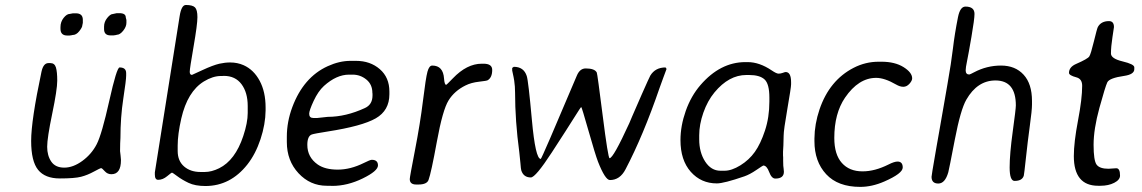

<svg xmlns="http://www.w3.org/2000/svg" viewBox="-20 -730 4492 755"><path d="M244.6 -590.3Q217.8 -590.3 217.8 -616.7V-623.5Q217.8 -644 230.2 -659.7Q242.7 -675.3 254.4 -675.3L267.1 -677.7H277.8Q305.7 -677.7 305.7 -652.3V-640.1L303.7 -630.4Q303.7 -622.6 291.7 -607.4Q279.8 -592.3 265.1 -592.3Q262.2 -591.3 260.7 -591.3L253.4 -590.3ZM449.2 -678.2Q474.6 -678.2 474.6 -661.6L477.1 -651.4V-640.1Q477.1 -625 464.4 -609.1Q451.7 -593.3 439.5 -593.3L436.5 -592.3L426.3 -590.8H414.6Q389.2 -590.8 389.2 -615.7V-625.5Q389.2 -644 401.6 -659.4Q414.1 -674.8 423.3 -674.8L439 -678.2ZM455.6 -101.6Q455.6 -101.6 455.6 -100.1Q455.6 -44.9 418 -44.9Q402.3 -44.9 391.8 -56.9Q381.3 -68.8 377.7 -68.8Q374 -68.8 349.1 -55.2Q324.2 -41.5 298.8 -34.9Q273.4 -28.3 215.3 -28.3Q157.2 -28.3 129.9 -62Q102.5 -95.7 102.5 -176Q102.5 -256.3 143.1 -447.8Q150.4 -481.9 170.4 -481.9H178.2Q194.8 -481.9 200 -464.6Q205.1 -447.3 205.1 -412.6Q205.1 -377.9 185.3 -282.7Q165.5 -187.5 165.5 -152.8Q165.5 -118.2 181.6 -94.5Q197.8 -70.8 232.7 -70.8Q267.6 -70.8 304 -97.4Q340.3 -124 360.4 -163.1Q380.4 -202.1 409.7 -333.5Q439 -464.8 450.2 -464.8Q476.1 -464.8 476.1 -442.4V-432.6Q476.1 -415 464.8 -341.8Q453.6 -268.6 453.6 -187L452.6 -166.5Q452.1 -156.2 452.1 -135.7L454.1 -118.7Z M768.6 -53.7H785.2Q812 -53.7 841.8 -68.4Q904.8 -99.6 936.5 -194.8Q954.1 -247.6 954.1 -285.6V-313Q954.1 -366.2 929.7 -398.9Q905.3 -431.6 860.4 -431.6L854.5 -431.2H849.1Q816.9 -431.2 781.7 -409.7Q717.3 -370.1 692.9 -264.2Q678.7 -201.7 678.7 -157.7V-136.2Q678.7 -97.2 703.9 -75.4Q729 -53.7 768.6 -53.7ZM1024.4 -295.9Q1023.9 -241.7 1004.4 -182.6Q984.9 -124 952.6 -83Q886.2 1 788.6 1.5Q747.1 1.5 721.2 -11Q695.3 -23.4 676.8 -37.4Q658.2 -51.3 656.2 -51.3Q654.3 -51.3 637.2 -37.1Q620.1 -22.9 602.1 -22.9Q588.9 -22.9 588.9 -43.5V-52.2Q588.9 -53.2 686.5 -667Q693.4 -710.4 710.9 -710.4Q737.3 -710.4 746.8 -700.9Q756.3 -691.4 756.3 -662.6Q756.3 -633.8 741.2 -546.9Q726.1 -460 726.1 -447.8Q726.1 -435.5 734.9 -435.5Q735.8 -435.5 776.6 -454.6Q817.4 -473.6 842.8 -479.5Q865.2 -484.4 884.8 -484.4Q913.6 -484.4 938 -473.6Q978 -455.6 1001.2 -412.1Q1024.4 -368.7 1024.4 -307.1Z M1366.7 -436.5H1352.5Q1303.2 -436.5 1253.9 -392.1Q1231 -371.1 1213.4 -333.3Q1195.8 -295.4 1195.8 -282.7Q1195.8 -266.1 1211.9 -266.1H1228L1269 -270.5Q1339.8 -270.5 1415 -305.2Q1444.8 -318.8 1444.8 -354.5V-361.3L1444.3 -364.7Q1444.3 -397.9 1420.7 -417.2Q1397 -436.5 1366.7 -436.5ZM1265.1 0.5Q1199.7 0.5 1153.8 -48.8Q1107.9 -98.1 1107.9 -171.4V-192.4Q1107.9 -251 1129.4 -308.6Q1173.3 -426.3 1268.6 -469.7Q1314.5 -490.7 1358.4 -490.7H1379.9Q1436 -490.7 1473.6 -458Q1511.2 -425.3 1511.2 -370.1V-359.4Q1511.2 -295.4 1457.5 -264.6Q1403.8 -233.9 1268.6 -212.9Q1215.8 -204.6 1206.1 -201.2Q1188.5 -194.8 1188.5 -160.2Q1188.5 -111.8 1229.5 -83Q1258.3 -63 1308.1 -63Q1357.9 -63 1410.2 -88.9Q1435.5 -101.6 1441.9 -101.6Q1466.3 -101.6 1466.3 -79.6Q1466.3 -57.6 1406.2 -28.3Q1346.2 1 1286.6 1L1275.9 0.5Z M1874.5 -479.5H1881.3Q1915.5 -479.5 1915.5 -455.1Q1915.5 -425.3 1897.9 -414.6Q1894.5 -412.1 1863.8 -408.7Q1833 -405.3 1810.5 -394Q1767.1 -372.6 1743.9 -335.2Q1720.7 -297.9 1698 -173.6Q1675.3 -49.3 1665 -22Q1658.2 -4.4 1625 -4.4H1616.7Q1591.3 -4.4 1591.3 -25.9Q1591.3 -33.7 1611.8 -139.2Q1632.3 -244.6 1643.3 -334.2Q1654.3 -423.8 1660.9 -448Q1667.5 -472.2 1679.7 -472.2Q1722.7 -472.2 1726.1 -420.9Q1728 -396.5 1734.4 -396.5Q1736.3 -396.5 1760.7 -421.9Q1815.9 -479.5 1874.5 -479.5Z M2378.4 -22Q2359.9 -22 2331.5 -94.2Q2320.8 -122.1 2294.2 -215.6Q2267.6 -309.1 2265.6 -309.1Q2263.7 -309.1 2238.8 -269Q2213.9 -229 2149.9 -130.6Q2085.9 -32.2 2067.4 -32.2Q2038.6 -32.2 2029.8 -60.1Q2028.3 -64.5 2026.4 -88.9Q2024.4 -113.3 2022 -131.8Q2005.4 -254.9 2005.4 -366.2Q2005.4 -390.1 2002 -413.1L1999.5 -427.2L1994.1 -452.6V-462.9L2000.5 -467.3Q2039.6 -467.3 2051.3 -431.2Q2057.6 -412.6 2071.5 -258.8Q2085.4 -105 2106.4 -105Q2109.9 -105 2248.5 -433.1Q2260.3 -460.9 2283.2 -460.9Q2318.4 -460.9 2326.7 -444.8Q2329.1 -440.4 2350.1 -274.4Q2371.1 -108.4 2377 -107.9Q2391.6 -107.9 2454.6 -245.6Q2458 -252.9 2465.8 -272.2Q2473.6 -291.5 2503.7 -359.1Q2533.7 -426.8 2537.1 -432.6Q2556.6 -464.8 2597.2 -464.8L2601.1 -459L2588.4 -424.8Q2579.1 -400.4 2573.7 -384.3Q2509.3 -196.8 2439.9 -64.5Q2418 -22 2378.4 -22Z M2729.5 -198.2V-182.1Q2729.5 -130.9 2752.9 -94.7Q2776.4 -58.6 2813 -58.6H2829.1Q2856.9 -58.6 2891.4 -79.8Q2925.8 -101.1 2948.2 -132.6Q2970.7 -164.1 2988 -216.3Q3005.4 -268.6 3005.4 -330.6V-346.2Q3005.4 -399.9 2986.6 -417.5Q2967.8 -435.1 2925.3 -435.1H2915Q2846.2 -435.1 2789.6 -366.7Q2762.2 -333.5 2745.8 -286.9Q2729.5 -240.2 2729.5 -198.2ZM3090.8 -406.7V-398.4Q3090.8 -386.2 3076.2 -302.2Q3061.5 -218.3 3061.5 -196.3Q3061.5 -174.8 3060.5 -158.2L3059.1 -133.8V-118.7L3059.6 -111.3V-97.2L3060.1 -78.1L3061.5 -66.4Q3062.5 -58.6 3062.5 -54.7Q3062.5 -27.8 3028.8 -27.8Q3014.2 -27.8 3004.6 -53.5Q2995.1 -79.1 2981.4 -79.1Q2980 -79.1 2954.1 -61.5Q2928.2 -43.9 2907.2 -36.6Q2826.7 -8.8 2798.8 -8.8Q2736.8 -8.8 2696.3 -54.4Q2655.8 -100.1 2655.8 -179.2Q2655.8 -234.9 2676.5 -293.7Q2697.3 -352.5 2734.4 -395.5Q2812 -485.4 2910.6 -485.8H2919.9Q2966.3 -485.8 3014.6 -453.1Q3033.2 -440.4 3041.5 -440.4Q3049.8 -440.4 3058.3 -443.6Q3066.9 -446.8 3069.3 -446.8Q3090.8 -446.8 3090.8 -406.7Z M3182.6 -174.8V-185.5Q3183.1 -242.2 3202.6 -299.8Q3241.7 -414.6 3336.9 -463.4Q3383.3 -487.3 3435.5 -487.3H3446.3Q3499 -487.3 3533 -466.1Q3566.9 -444.8 3566.9 -421.9Q3566.9 -412.6 3556.2 -400.6Q3545.4 -388.7 3532.2 -388.7Q3519 -388.7 3503.9 -397.5Q3458.5 -423.8 3425.3 -423.8Q3356 -423.8 3302.7 -345.7Q3260.7 -283.7 3260.7 -187.5Q3260.7 -122.6 3290.3 -89.4Q3319.8 -56.2 3371.1 -56.2Q3372.1 -56.2 3372.6 -56.2Q3419.9 -56.2 3473.6 -83Q3496.6 -94.7 3509.3 -94.7Q3529.8 -94.7 3529.8 -71.3Q3529.8 -47.9 3457 -16.1Q3408.7 4.9 3362.8 4.9Q3274.9 4.9 3228.8 -44.9Q3182.6 -94.7 3182.6 -174.8Z M3974.6 -315.4Q3974.6 -413.6 3894.5 -413.6Q3823.2 -413.6 3779.8 -337.9Q3757.3 -298.8 3734.6 -180.9Q3711.9 -63 3709 -52.7Q3696.3 -8.3 3669.7 -8.3Q3643.1 -8.3 3643.1 -34.7Q3643.1 -40 3657.7 -124L3663.1 -155.3Q3666 -170.9 3673.1 -211.7Q3680.2 -252.4 3692.4 -322.3L3705.6 -398.4Q3720.7 -483.4 3727.3 -539.8Q3733.9 -596.2 3747.1 -662.6Q3755.4 -704.1 3776.4 -704.1Q3812 -704.1 3812 -675.3Q3812 -654.8 3800 -585.2Q3788.1 -515.6 3782.7 -489.7Q3777.3 -463.9 3777.3 -453.6Q3777.3 -437 3791.5 -437Q3793.9 -437 3810.5 -445.8Q3860.4 -472.2 3916.3 -472.2Q3972.2 -472.2 4005.1 -436.3Q4038.1 -400.4 4038.1 -333V-318.8Q4038.1 -296.9 4029.5 -234.6Q4021 -172.4 4014.2 -108.4Q4007.3 -44.4 4005.9 -39.6Q4000 -18.6 3969.7 -18.6Q3950.2 -18.6 3950.2 -71.5Q3950.2 -124.5 3962.4 -213.1Q3974.6 -301.8 3974.6 -315.4Z M4298.3 0.5Q4202.6 0.5 4202.6 -116.2Q4202.6 -169.9 4219 -255.9Q4235.4 -341.8 4235.4 -392.6Q4235.4 -419.9 4212.9 -425.8Q4183.6 -433.6 4183.6 -443.4Q4183.6 -466.3 4211.4 -478.5Q4257.3 -498.5 4263.4 -508.1Q4269.5 -517.6 4281.5 -567.1Q4293.5 -616.7 4296.9 -623.5Q4309.6 -647 4340.8 -647Q4360.4 -647 4360.4 -623.5Q4360.4 -622.1 4354.5 -584Q4348.6 -545.9 4348.6 -519.5Q4348.6 -499.5 4394.5 -488.5Q4440.4 -477.5 4440.4 -465.3V-458Q4440.4 -437.5 4400.9 -431.6Q4342.3 -423.3 4334.2 -406.2Q4326.2 -389.2 4303.2 -305.7Q4280.3 -222.2 4280.3 -160.4Q4280.3 -98.6 4292.2 -82.5Q4304.2 -66.4 4338.9 -66.4L4369.6 -68.4Q4384.3 -68.4 4384.3 -39.6Q4384.3 -22.9 4361.6 -11.2Q4338.9 0.5 4307.1 0.5Z"/></svg>

Font: Averia Sans Libre Light
Style: Italic
Weight: 300
Italic angle: -8.5°
Version: Version 1.002